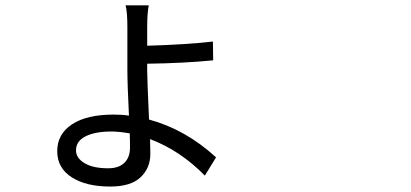

<svg xmlns="http://www.w3.org/2000/svg" viewBox="-20 -640 1540 719"><path d="M466.8 -86.9Q466.8 -119.1 465.8 -140.6Q424.8 -147.5 397.5 -147.5Q335.9 -147.5 300.3 -129.4Q264.6 -111.3 264.6 -77.1Q264.6 -47.9 296.9 -28.8Q329.1 -9.8 384.8 -9.8Q424.8 -9.8 445.8 -30.3Q466.8 -50.8 466.8 -86.9ZM531.2 -401.4V-375Q531.2 -344.7 538.1 -192.4Q674.8 -155.3 789.1 -50.8L747.1 17.6Q655.3 -76.2 542 -119.1Q542 -107.4 542.5 -88.9Q543 -70.3 543 -63.5Q543 -10.7 506.3 23.9Q469.7 58.6 392.6 58.6Q302.7 58.6 248.5 23.9Q194.3 -10.7 194.3 -74.2Q194.3 -137.7 249.5 -174.3Q304.7 -210.9 405.3 -210.9Q438.5 -210.9 462.9 -207Q457 -326.2 457 -379.9V-538.1Q457 -595.7 450.2 -620.1H537.1Q531.2 -590.8 531.2 -539.1V-468.8Q672.9 -472.7 777.3 -484.4L778.3 -414.1Q669.9 -403.3 531.2 -401.4Z"/></svg>

Font: Bpmf Zihi Sans Regular
Style: Regular
Weight: 400
Foundry: But Ko
Version: Version 1.320